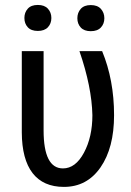

<svg xmlns="http://www.w3.org/2000/svg" viewBox="-20 -731 521 761"><path d="M152.8 -528.3H66.4V-206.1C66.7 -135.1 81 -81.4 109.1 -44.9C137.3 -8.5 178.7 9.8 233.4 9.8C294.3 9.8 342.6 -16 378.4 -67.6C414.2 -119.2 432.1 -188.2 432.1 -274.4C432.1 -367.5 416.3 -452.1 384.8 -528.3H294.9C327.5 -433.6 344.6 -349 346.2 -274.4C346.2 -216.8 335 -167.2 312.7 -125.7C290.4 -84.2 262.7 -63.5 229.5 -63.5C178.4 -63.5 152.8 -113.8 152.8 -214.4ZM76.7 -659.7C76.7 -645 81.1 -632.8 90.1 -623C99 -613.3 112.3 -608.4 129.9 -608.4C147.5 -608.4 160.8 -613.3 169.9 -623C179 -632.8 183.6 -645 183.6 -659.7C183.6 -674.3 179 -686.6 169.9 -696.5C160.8 -706.5 147.5 -711.4 129.9 -711.4C112.3 -711.4 99 -706.5 90.1 -696.5C81.1 -686.6 76.7 -674.3 76.7 -659.7ZM286.6 -658.7C286.6 -644 291.1 -631.8 300 -622.1C309 -612.3 322.3 -607.4 339.8 -607.4C357.4 -607.4 370.8 -612.3 379.9 -622.1C389 -631.8 393.6 -644 393.6 -658.7C393.6 -673.3 389 -685.7 379.9 -695.8C370.8 -705.9 357.4 -710.9 339.8 -710.9C322.3 -710.9 309 -705.9 300 -695.8C291.1 -685.7 286.6 -673.3 286.6 -658.7Z"/></svg>

Font: Roboto Condensed
Style: Regular
Weight: 400
Designer: Google
Version: Version 2.134; 2016